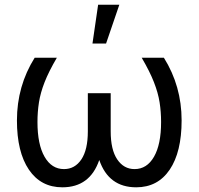

<svg xmlns="http://www.w3.org/2000/svg" viewBox="-20 -793 851 823"><path d="M128.6 -545.5H223.7Q189.3 -486.9 171.3 -441.1Q153.4 -395.2 147 -354.4Q140.6 -313.6 140.6 -269.9Q140.6 -174 171 -121.1Q201.3 -68.2 254.3 -68.2Q300.8 -68.2 328.7 -109.6Q356.5 -150.9 356.5 -230.1V-393.5H454.5V-230.1Q454.5 -150.9 482.6 -109.6Q510.7 -68.2 556.8 -68.2Q609.7 -68.2 640.1 -121.1Q670.5 -174 670.5 -269.9Q670.5 -313.6 664.1 -354.4Q657.7 -395.2 639.7 -441.1Q621.8 -486.9 587.4 -545.5H682.5Q758.5 -424 758.5 -277Q758.5 -141.3 707.4 -65.7Q656.2 9.9 563.9 9.9Q445.7 9.9 405.5 -107.2Q365.4 9.9 247.2 9.9Q155.2 9.9 103.9 -65.7Q52.6 -141.3 52.6 -277Q52.6 -424 128.6 -545.5ZM376.4 -606.5 400.6 -772.7H491.5L434.7 -606.5Z"/></svg>

Font: Inter Zeller
Style: Regular
Weight: 400
Designer: Rasmus Andersson; Joe Bland
Foundry: zeller
Version: Version 3.015;git-dec3a8cb1